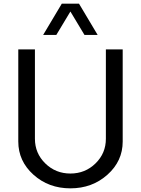

<svg xmlns="http://www.w3.org/2000/svg" viewBox="-20 -1020 770 1050"><path d="M216 -829H288L365 -957L442 -829H514L412 -1000H318ZM365 10C444.3 10 511.8 -14.8 567.5 -64.5C623.2 -114.2 651 -174.7 651 -246V-750H559V-261C559 -208.3 540.2 -163.5 502.5 -126.5C464.8 -89.5 419 -71 365 -71C311 -71 265.2 -89.5 227.5 -126.5C189.8 -163.5 171 -208.3 171 -261V-750H80V-246C80 -174.7 107.7 -114.2 163 -64.5C218.3 -14.8 285.7 10 365 10Z"/></svg>

Font: Orkney
Style: Regular
Weight: 400
Designer: Samuel Oakes and Alfredo Marco Pradil
Foundry: Alfredo Marco Pradil
Version: 1.0; ttfautohint (v1.5)